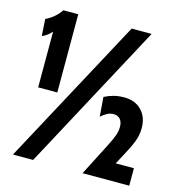

<svg xmlns="http://www.w3.org/2000/svg" viewBox="-105 -791 816 882"><g transform="rotate(15 303.5 -350.0)"><path d="M68 -328V-593Q57 -580.5 45.8 -572.5Q34.5 -564.5 23 -560L18 -640Q37.5 -648.5 57.2 -665.2Q77 -682 88 -700H159V-328ZM36 0 413 -700H508L132 0ZM367 0 448 -158Q464 -189.5 471 -209.8Q478 -230 478 -250Q478 -272 467 -285.5Q456 -299 435 -299Q418.5 -299 404 -291Q389.5 -283 376 -271L369 -363Q388.5 -373.5 412 -379.8Q435.5 -386 463 -386Q514 -386 545 -354.2Q576 -322.5 576 -270Q576 -248 571.2 -228.5Q566.5 -209 555.5 -185.2Q544.5 -161.5 526 -127L502.5 -83H589V0Z"/></g></svg>

Font: Cabin Condensed
Style: Bold
Weight: 700
Width: 3
Designer: Pablo Impallari
Foundry: Pablo Impallari. http://www.impallari.com Igino Marini. http://www.ikern.com
Version: Version 3.001; ttfautohint (v1.8.3)